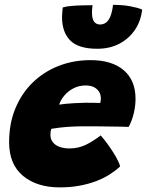

<svg xmlns="http://www.w3.org/2000/svg" viewBox="-20 -786 620 811"><path d="M487.5 -83Q468 -65 443 -49Q418 -33 386.5 -21Q355 -9 316.8 -1.8Q278.5 5.5 232.5 5.5Q136 5.5 77.2 -43.2Q18.5 -92 18.5 -185Q18.5 -264.5 45 -328.2Q71.5 -392 118.2 -437.5Q165 -483 227.5 -507.5Q290 -532 362.5 -532Q453 -532 502.8 -489.2Q552.5 -446.5 552.5 -368.5Q552.5 -339 545 -307.2Q537.5 -275.5 523.5 -250Q516 -250.5 490.2 -251Q464.5 -251.5 432.2 -251.8Q400 -252 372.5 -252.5Q345 -253 334 -252.5Q307 -252.5 280.5 -251Q254 -249.5 232.5 -247Q211 -244.5 197 -242Q193 -232 193 -216.5Q193 -197.5 203.8 -184.5Q214.5 -171.5 232.8 -165.2Q251 -159 273.5 -159Q292.5 -159 309.2 -162.8Q326 -166.5 341.8 -174Q357.5 -181.5 373.2 -191.5Q389 -201.5 405.5 -214Q408 -211.5 419.2 -197.5Q430.5 -183.5 444.5 -163.2Q458.5 -143 470.8 -121.5Q483 -100 487.5 -83ZM230 -344Q241 -346 257.2 -347.5Q273.5 -349 294.2 -350.2Q315 -351.5 339.5 -352Q353.5 -352 366.8 -351.8Q380 -351.5 389.8 -351.5Q399.5 -351.5 403.5 -351Q405 -356 405.5 -361.5Q406 -367 406 -372.5Q405.5 -387 398 -399Q390.5 -411 376.5 -418Q362.5 -425 341.5 -425Q313 -425 289.5 -412.5Q266 -400 250.8 -381.2Q235.5 -362.5 230 -344ZM580.5 -745.5Q575 -696.5 549.5 -659.2Q524 -622 483.5 -601Q443 -580 390.5 -580Q311.5 -580 276.8 -615Q242 -650 242 -714Q242 -723.5 243 -733.8Q244 -744 245 -754.5Q259 -759 282.5 -761Q306 -763 330.5 -763.5Q355 -764 371 -764Q370 -756 369.2 -748.5Q368.5 -741 368.5 -734.5Q368.5 -705 378 -693.8Q387.5 -682.5 402.5 -682.5Q416 -682.5 427 -690Q438 -697.5 445.8 -715.8Q453.5 -734 457.5 -765.5Q499 -765.5 531.8 -759.2Q564.5 -753 580.5 -745.5Z"/></svg>

Font: Grandstander Thin ExtraBold
Style: Italic
Weight: 800
Italic angle: -15°
Version: Version 1.200